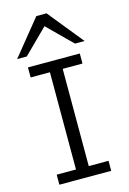

<svg xmlns="http://www.w3.org/2000/svg" viewBox="-145 -1059 755 1127"><g transform="rotate(-15 232.5 -495.5)"><path d="M384.8 -712.9V-651.9H264.6V-61H384.8V0H69.8V-61H187V-651.9H69.8V-712.9ZM21 -776.4 195.3 -991.2H257.3L431.2 -776.4H372.6L226.1 -921.4L79.6 -776.4Z"/></g></svg>

Font: Lesson One Light
Style: Regular
Weight: 300
Designer: But Ko, Victor Gaultney, Annie Olsen, Julie Remington, Don Collingsworth, Eric Hays, Becca Hirsbrunner
Version: Version 1.100